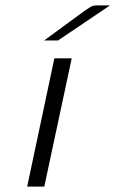

<svg xmlns="http://www.w3.org/2000/svg" viewBox="-20 -687 425 707"><path d="M80.1 0 180.2 -472.2H244.1L143.1 0ZM142.6 -538.1Q191.4 -574.2 252 -618.2Q301.8 -655.3 312.3 -661.1Q322.8 -667 334 -667H384.8L193.8 -538.1Z"/></svg>

Font: CMU Bright
Style: Oblique
Weight: 500
Italic angle: -12°
Version: Version 0.7.0